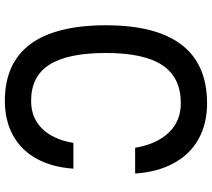

<svg xmlns="http://www.w3.org/2000/svg" viewBox="-61 -795 872 790"><g transform="rotate(90 375.0 -400.0)"><path d="M84 -400Q84 -607 164.5 -711.5Q245 -816 405 -816Q489 -816 552 -781Q615 -746 651.5 -679Q688 -612 694 -520H588Q573 -609 525.5 -658.5Q478 -708 405 -708Q299 -708 248.5 -632.5Q198 -557 198 -400Q198 -243 246 -167.5Q294 -92 395 -92Q465 -92 509.5 -137.5Q554 -183 568 -266H674Q668 -178 633 -114.5Q598 -51 537 -17.5Q476 16 395 16Q240 16 162 -88.5Q84 -193 84 -400Z"/></g></svg>

Font: Martian Mono VF sWd Rg
Style: Regular
Weight: 400
Width: 6
Monospace: yes
Designer: Roman Shamin
Foundry: Evil Martians
Version: Version 1.100